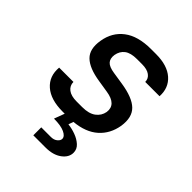

<svg xmlns="http://www.w3.org/2000/svg" viewBox="-213 -688 1025 1025"><g transform="rotate(45 300.0 -175.0)"><path d="M232 10Q142 10 94.5 -31.5Q47 -73 53 -143H161Q161 -115 183 -98Q205 -81 247 -81H289Q339 -81 366.5 -101.5Q394 -122 400 -155Q409 -219 324 -232L255 -243Q170 -256 133 -292Q96 -328 108 -400Q120 -475 176 -517.5Q232 -560 330 -560H368Q453 -560 498.5 -520Q544 -480 540 -414H432Q432 -439 411.5 -454Q391 -469 353 -469H315Q268 -469 244 -451Q220 -433 214 -399Q210 -369 225 -352.5Q240 -336 280 -330L351 -319Q442 -305 480 -268Q518 -231 507 -158Q495 -87 446 -43.5Q397 0 312 8L302 36Q330 39 359 49.5Q388 60 408.5 78.5Q429 97 429 124Q429 159 394.5 184.5Q360 210 303 210H211V150H284Q306 150 320 138.5Q334 127 334 114Q334 95 306 82Q278 69 226 69L248 10Z"/></g></svg>

Font: NKDuy Mono SemiBold
Style: Italic
Weight: 600
Italic angle: -9°
Monospace: yes
Designer: NKDuy
Foundry: NKDuy
Version: Version 2.251; ttfautohint (v1.8.4.7-5d5b)